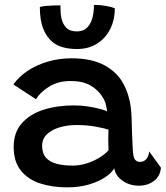

<svg xmlns="http://www.w3.org/2000/svg" viewBox="-20 -778 696 807"><path d="M262 9.5Q199.5 9.5 148.8 -7Q98 -23.5 67.8 -61Q37.5 -98.5 37.5 -160.5Q37.5 -221.5 71.8 -260Q106 -298.5 163.2 -316.8Q220.5 -335 290 -335Q321 -335 350 -330.5Q379 -326 400.5 -320.2Q422 -314.5 430 -310Q428.5 -325.5 424 -341.8Q419.5 -358 411 -370Q393.5 -399.5 360.8 -418.5Q328 -437.5 277.5 -437.5Q225 -437.5 187.5 -414.5Q150 -391.5 131 -361L36.5 -423Q58.5 -455 95.5 -479.8Q132.5 -504.5 180 -518.8Q227.5 -533 281 -533Q367 -533 422 -502Q477 -471 502.5 -418.5Q515.5 -392.5 523.2 -361.5Q531 -330.5 533 -286.5Q534 -242.5 535.2 -210Q536.5 -177.5 538 -152Q539.5 -117.5 547.2 -107.5Q555 -97.5 568.5 -97.5Q584 -97.5 594.5 -109Q605 -120.5 607 -141.5L656.5 -73Q653 -37 626.8 -17.2Q600.5 2.5 563.5 2.5Q535.5 2.5 513 -8Q490.5 -18.5 476.5 -35.2Q462.5 -52 460 -71Q451 -52.5 423.2 -33.8Q395.5 -15 354.5 -2.8Q313.5 9.5 262 9.5ZM285 -82Q314.5 -82 343.5 -91Q372.5 -100 396.8 -114.8Q421 -129.5 436 -146.5Q435 -172 435 -193.8Q435 -215.5 436 -233Q423 -238 385.2 -245.2Q347.5 -252.5 302 -252.5Q262.5 -252.5 229.5 -242.5Q196.5 -232.5 176.8 -213.2Q157 -194 157 -166Q157 -133.5 173.2 -115.2Q189.5 -97 218.2 -89.5Q247 -82 285 -82ZM462.5 -743.5Q462.5 -693.5 442.8 -655Q423 -616.5 387.5 -594.2Q352 -572 304 -572Q231 -572 195.5 -606Q160 -640 151 -698.5Q147.5 -720 147.5 -748.5Q158.5 -752 174 -753.2Q189.5 -754.5 205.8 -755Q222 -755.5 234 -755.5Q234 -741 234.8 -727.2Q235.5 -713.5 238 -702Q243 -678 258 -662Q273 -646 303.5 -646Q328.5 -646 344.2 -660.2Q360 -674.5 367.5 -699.8Q375 -725 375 -757.5Q402 -757.5 425.8 -753Q449.5 -748.5 462.5 -743.5Z"/></svg>

Font: Grandstander Thin Medium
Style: Regular
Weight: 500
Version: Version 1.200